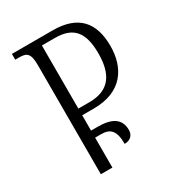

<svg xmlns="http://www.w3.org/2000/svg" viewBox="-172 -818 843 922"><g transform="rotate(-30 249.0 -357.0)"><path d="M116 0H180V-166H212C263 -166 288 -144 288 -69C320 -69 339 -88 339 -117C339 -182 291 -205 218 -205H180V-290H244C403 -290 464 -391 464 -511C464 -643 400 -714 261 -714H35V-682H55C98 -682 116 -672 116 -605ZM180 -327V-677H253C356 -677 396 -623 396 -509C396 -399 357 -327 241 -327Z"/></g></svg>

Font: Noto Serif Georgian Condensed Light
Style: Regular
Weight: 300
Width: 3
Designer: Monotype Design Team, Akaki Razmadze
Foundry: Google LLC
Version: Version 2.003